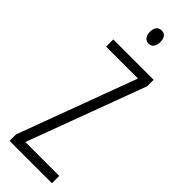

<svg xmlns="http://www.w3.org/2000/svg" viewBox="-301 -929 945 945"><g transform="rotate(45 171.0 -457.0)"><path d="M173 -914C147 -914 136 -895 136 -868C136 -841 149 -822 172 -822C195 -822 208 -840 208 -868C208 -895 198 -914 173 -914ZM322 0V-51H86L316 -669V-714H35V-664H257L27 -45V0Z"/></g></svg>

Font: Noto Sans Arabic UI XCn Lt
Style: Regular
Weight: 300
Width: 2
Designer: Monotype Design Team, Nadine Chahine and Nizar Qandah
Foundry: Monotype Imaging Inc.
Version: Version 2.010